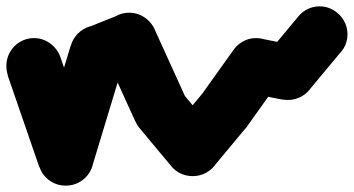

<svg xmlns="http://www.w3.org/2000/svg" viewBox="-57 -508 1115 605"><path d="M-37 -300Q-37 -276 -25.5 -256Q-14 -236 6 -224.5Q26 -213 50 -213Q74 -213 94 -224.5Q114 -236 126 -256Q138 -276 138 -300Q138 -324 126 -344Q114 -364 94 -376Q74 -388 50 -388Q26 -388 6 -376Q-14 -364 -25.5 -344Q-37 -324 -37 -300Z M133 -329 -33 -271 67 19 233 -39Z M63 -10Q63 14 74.5 34Q86 54 106 65.5Q126 77 150 77Q174 77 194 65.5Q214 54 226 34Q238 14 238 -10Q238 -34 226 -54Q214 -74 194 -86Q174 -98 150 -98Q126 -98 106 -86Q86 -74 74.5 -54Q63 -34 63 -10Z M66 -35 234 15 334 -315 166 -365Z M163 -340Q163 -316 174.5 -296Q186 -276 206 -264.5Q226 -253 250 -253Q274 -253 294 -264.5Q314 -276 326 -296Q338 -316 338 -340Q338 -364 326 -384Q314 -404 294 -416Q274 -428 250 -428Q226 -428 206 -416Q186 -404 174.5 -384Q163 -364 163 -340Z M218 -421 282 -259 382 -299 318 -461Z M263 -380Q263 -356 274.5 -336Q286 -316 306 -304.5Q326 -293 350 -293Q374 -293 394 -304.5Q414 -316 426 -336Q438 -356 438 -380Q438 -404 426 -424Q414 -444 394 -456Q374 -468 350 -468Q326 -468 306 -456Q286 -444 274.5 -424Q263 -404 263 -380Z M430 -416 270 -344 370 -124 530 -196Z M363 -160Q363 -136 374.5 -116Q386 -96 406 -84.5Q426 -73 450 -73Q474 -73 494 -84.5Q514 -96 526 -116Q538 -136 538 -160Q538 -184 526 -204Q514 -224 494 -236Q474 -248 450 -248Q426 -248 406 -236Q386 -224 374.5 -204Q363 -184 363 -160Z M517 -216 383 -104 483 16 617 -96Z M463 -40Q463 -16 474.5 4Q486 24 506 35.5Q526 47 550 47Q574 47 594 35.5Q614 24 626 4Q638 -16 638 -40Q638 -64 626 -84Q614 -104 594 -116Q574 -128 550 -128Q526 -128 506 -116Q486 -104 474.5 -84Q463 -64 463 -40Z M483 -96 617 16 717 -104 583 -216Z M563 -160Q563 -136 574.5 -116Q586 -96 606 -84.5Q626 -73 650 -73Q674 -73 694 -84.5Q714 -96 726 -116Q738 -136 738 -160Q738 -184 726 -204Q714 -224 694 -236Q674 -248 650 -248Q626 -248 606 -236Q586 -224 574.5 -204Q563 -184 563 -160Z M579 -211 721 -109 821 -249 679 -351Z M663 -300Q663 -276 674.5 -256Q686 -236 706 -224.5Q726 -213 750 -213Q774 -213 794 -224.5Q814 -236 826 -256Q838 -276 838 -300Q838 -324 826 -344Q814 -364 794 -376Q774 -388 750 -388Q726 -388 706 -376Q686 -364 674.5 -344Q663 -324 663 -300Z M767 -386 733 -214 833 -194 867 -366Z M763 -280Q763 -256 774.5 -236Q786 -216 806 -204.5Q826 -193 850 -193Q874 -193 894 -204.5Q914 -216 926 -236Q938 -256 938 -280Q938 -304 926 -324Q914 -344 894 -356Q874 -368 850 -368Q826 -368 806 -356Q786 -344 774.5 -324Q763 -304 763 -280Z M783 -336 917 -224 1017 -344 883 -456Z M863 -400Q863 -376 874.5 -356Q886 -336 906 -324.5Q926 -313 950 -313Q974 -313 994 -324.5Q1014 -336 1026 -356Q1038 -376 1038 -400Q1038 -424 1026 -444Q1014 -464 994 -476Q974 -488 950 -488Q926 -488 906 -476Q886 -464 874.5 -444Q863 -424 863 -400Z"/></svg>

Font: Linefont
Style: Bold
Weight: 700
Monospace: yes
Version: Version 3.002;gftools[0.9.33]